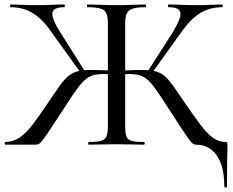

<svg xmlns="http://www.w3.org/2000/svg" viewBox="-20 -645 1038 856"><path d="M980 187Q980 95 946 47.5Q912 0 854 0Q848 0 842 -3Q836 -6 824.5 -21Q813 -36 790.5 -70.5Q768 -105 727 -168Q697 -215 676.5 -244Q656 -273 639 -288.5Q622 -304 602 -309.5Q582 -315 553 -315Q545 -315 534.5 -314Q524 -313 513 -312L512 -330Q575 -333 610 -333Q646 -333 669 -328Q692 -323 710.5 -308.5Q729 -294 750 -265Q771 -236 803 -188Q843 -130 872 -91Q901 -52 927 -32.5Q953 -13 982 -12Q991 -12 992.5 -10Q994 -8 994 0Q994 15 993.5 33.5Q993 52 992.5 87Q992 122 992 187Q992 191 986 191Q980 191 980 187ZM4 0Q1 0 1 -6Q1 -12 4 -12Q40 -13 68.5 -32.5Q97 -52 126.5 -91Q156 -130 195 -188Q227 -236 248 -265Q269 -294 288 -308.5Q307 -323 330 -328Q353 -333 387 -333Q423 -333 487 -330L486 -312Q474 -313 463.5 -314Q453 -315 444 -315Q415 -315 395.5 -309.5Q376 -304 359 -289Q342 -274 321 -245.5Q300 -217 270 -169Q229 -106 206 -71.5Q183 -37 171 -21.5Q159 -6 153 -3Q147 0 138 0ZM342 -317 210 -501Q182 -542 153.5 -566.5Q125 -591 94 -602Q63 -613 27 -613Q25 -613 25 -619Q25 -625 27 -625Q49 -625 73.5 -623.5Q98 -622 139 -622Q180 -622 209.5 -623.5Q239 -625 267 -625Q269 -625 269 -619Q269 -613 267 -613Q231 -613 219.5 -600Q208 -587 218 -559.5Q228 -532 257 -488L359 -326ZM376 0Q373 0 373 -6Q373 -12 376 -12Q412 -12 430 -17Q448 -22 454.5 -37Q461 -52 461 -81V-544Q461 -587 442.5 -600Q424 -613 370 -613Q368 -613 368 -619Q368 -625 370 -625Q395 -625 429 -623.5Q463 -622 496 -622Q533 -622 568 -623.5Q603 -625 629 -625Q631 -625 631 -619Q631 -613 629 -613Q575 -613 556.5 -599Q538 -585 538 -542V-81Q538 -52 543.5 -37Q549 -22 567.5 -17Q586 -12 622 -12Q625 -12 625 -6Q625 0 622 0Q597 0 565 -1Q533 -2 496 -2Q463 -2 431.5 -1Q400 0 376 0ZM656 -317 638 -326 740 -485Q769 -531 779.5 -558.5Q790 -586 779 -599.5Q768 -613 732 -613Q729 -613 729 -619Q729 -625 732 -625Q759 -625 789 -623.5Q819 -622 859 -622Q901 -622 925 -623.5Q949 -625 971 -625Q973 -625 973 -619Q973 -613 971 -613Q936 -613 904.5 -602Q873 -591 845 -566.5Q817 -542 788 -501Z"/></svg>

Font: Cormorant Medium
Style: Regular
Weight: 500
Designer: Christian Thalmann (Catharsis Fonts)
Foundry: Catharsis Fonts
Version: Version 4.000